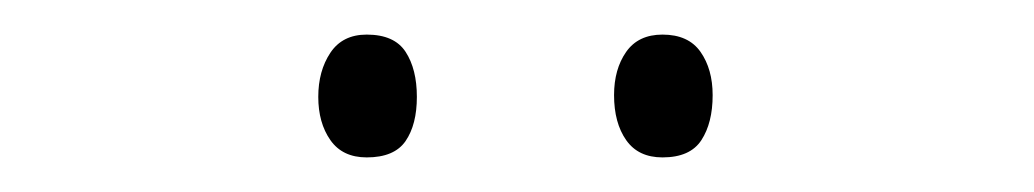

<svg xmlns="http://www.w3.org/2000/svg" viewBox="-20 -729 598 111"><path d="M164 -673Q164 -688 171 -698.5Q178 -709 192 -709Q208 -709 214.5 -699Q221 -689 221 -673Q221 -657 214.5 -647.5Q208 -638 192 -638Q178 -638 171 -648Q164 -658 164 -673ZM335 -674Q335 -689 342 -699Q349 -709 363 -709Q378 -709 385 -699Q392 -689 392 -674Q392 -658 385.5 -648Q379 -638 363 -638Q349 -638 342 -648Q335 -658 335 -674Z"/></svg>

Font: Noto Sans Lao Looped SemiCondensed ExtraLight
Style: Regular
Weight: 200
Width: 4
Designer: Mark Frömberg, Ben Mitchell
Foundry: The Fontpad Ltd
Version: Version 1.002; ttfautohint (v1.8.4.7-5d5b)